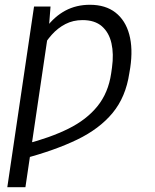

<svg xmlns="http://www.w3.org/2000/svg" viewBox="-20 -573 644 796"><path d="M182.1 -451.2 85.4 203.1H10.3L121.1 -545.9H189.5ZM150.9 -366.2 112.8 -347.2Q137.2 -413.1 171.6 -459Q206.1 -504.9 251.2 -529.1Q296.4 -553.2 352.5 -553.2Q417.5 -553.2 458.7 -521Q500 -488.8 515.9 -430.2Q531.7 -371.6 520 -292.5L516.1 -269.5Q501.5 -170.9 446.8 -104.7Q392.1 -38.6 299.3 6.1Q206.5 50.8 75.7 85.4L85 24.4Q188 -2 263.4 -39.3Q338.9 -76.7 384 -132.6Q429.2 -188.5 440.9 -269L444.3 -293Q452.1 -349.1 442.1 -393.6Q432.1 -438 402.6 -463.9Q373 -489.7 322.3 -489.7Q283.2 -489.7 251.5 -473.4Q219.7 -457 194.8 -429.2Q169.9 -401.4 150.9 -366.2Z"/></svg>

Font: Inter 16pt Light
Style: Italic
Weight: 300
Italic angle: -9.3988°
Version: Version 4.001;git-66647c0bb